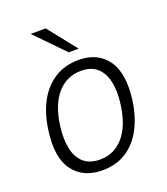

<svg xmlns="http://www.w3.org/2000/svg" viewBox="-135 -817 800 921"><g transform="rotate(-20 265.0 -356.5)"><path d="M230 10Q133 10 82.8 -56.8Q32.5 -123.5 50.5 -256.5Q61 -338 93.2 -398.8Q125.5 -459.5 178 -493.2Q230.5 -527 302 -527Q398 -527 447.2 -459.2Q496.5 -391.5 479 -256.5Q468 -177 436.5 -117Q405 -57 353.2 -23.5Q301.5 10 230 10ZM238 -42.5Q308.5 -42.5 356.8 -97.2Q405 -152 419 -258Q427.5 -321 417.5 -369.8Q407.5 -418.5 377.5 -446.2Q347.5 -474 294.5 -474Q222.5 -474 173.8 -419.5Q125 -365 111 -258Q103 -195 112.8 -146.5Q122.5 -98 153.2 -70.2Q184 -42.5 238 -42.5ZM206 -723H129L270.5 -577.5H321.5Z"/></g></svg>

Font: Public Sans ExtraLight
Style: Italic
Weight: 200
Italic angle: -8°
Designer: The Public Sans project authors (U.S. Web Design System). Libre Franklin designed by Pablo Impallari and Rodrigo Fuenzal
Version: Version 1.007; ttfautohint (v1.8.1) -l 8 -r 50 -G 200 -x 14 